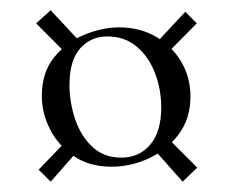

<svg xmlns="http://www.w3.org/2000/svg" viewBox="-20 -388 454 372"><path d="M128.2 -92.8 78.2 -36 54.8 -59.2 107.8 -114.2ZM103.8 -288.8 50 -342.8 78.2 -368.2 130.2 -312.2ZM307.2 -118.2 362.2 -63.2 333.8 -36 281.8 -94.8ZM287.2 -309.6 339 -365.2 361.2 -342.8 308.4 -289.2ZM196 -65Q153 -65 123 -85.5Q93 -106 77 -137.5Q61 -169 61 -202Q61 -247 84.5 -276.5Q108 -306 143 -320.5Q178 -335 211 -335Q250 -335 281 -317.5Q312 -300 330.5 -269.5Q349 -239 349 -201Q349 -158 326 -127.5Q303 -97 268 -81Q233 -65 196 -65ZM215 -82.6Q249.8 -82.6 271.1 -107.8Q292.4 -133 292.4 -180Q292.4 -214.6 280.4 -246.2Q268.4 -277.8 245 -297.6Q221.6 -317.4 188 -317.4Q156 -317.4 135.3 -294.2Q114.6 -271 114.6 -223Q114.6 -191.2 125.1 -158.6Q135.6 -126 158.1 -104.3Q180.6 -82.6 215 -82.6Z"/></svg>

Font: Cormorant Light
Style: Regular
Weight: 300
Designer: Christian Thalmann (Catharsis Fonts)
Foundry: Catharsis Fonts
Version: Version 4.000